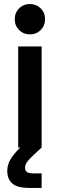

<svg xmlns="http://www.w3.org/2000/svg" viewBox="-20 -730 296 950"><path d="M128 -560Q96 -560 74.5 -581.5Q53 -603 53 -635Q53 -667 74.5 -688.5Q96 -710 128 -710Q160 -710 181.5 -688.5Q203 -667 203 -635Q203 -603 181.5 -581.5Q160 -560 128 -560ZM70 -500H186V0Q160 24 144 39Q128 54 119 65Q110 76 107 83.5Q104 91 104 100Q104 114 113 121Q122 128 146 128H186V200H126Q67 200 41.5 178.5Q16 157 16 115Q16 87 30.5 61Q45 35 80 0H70Z"/></svg>

Font: PT Root UI Bold
Style: Regular
Weight: 700
Designer: Vitaly Kuzmin
Foundry: ParaType Ltd.
Version: Version 2.000G